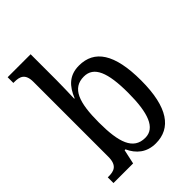

<svg xmlns="http://www.w3.org/2000/svg" viewBox="-223 -863 975 975"><g transform="rotate(-45 264.5 -375.0)"><path d="M310 10C419 10 483 -76 483 -269C483 -461 423 -546 313 -546C243 -546 205 -506 180 -444H177C178 -472 180 -540 180 -575V-760H15V-719H22C60 -719 91 -710 91 -651V-113C91 -50 59 -41 22 -41H15V0H156L173 -78H179C203 -26 244 10 310 10ZM292 -48C206 -48 180 -127 180 -270C180 -414 207 -489 291 -489C363 -489 392 -418 392 -271C392 -127 363 -48 292 -48Z"/></g></svg>

Font: Noto Serif Lao Cond
Style: Regular
Weight: 400
Width: 3
Designer: Monotype Design Team
Foundry: Monotype Imaging Inc.
Version: Version 2.004